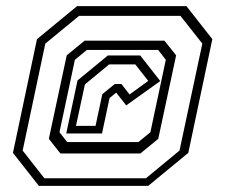

<svg xmlns="http://www.w3.org/2000/svg" viewBox="-20 -734 731 623"><path d="M106 -131 22 -238 100 -607 230 -714H585L669 -607L591 -238L461 -131ZM124 -155.5H453.5L562.5 -245.5L636.5 -592.5L565.5 -682.5H236.5L127 -592.5L53.5 -245.5ZM176 -236 138.5 -283.5 196.5 -554.5 254.5 -602H513.5L551.5 -554.5L493.5 -283.5L435.5 -236ZM198 -273H429L468 -305L518 -540L493 -572H262L223 -540L173 -305ZM195 -301 231.5 -473 330 -554H435L500 -471L389.5 -392L353.5 -438H362.5L335.5 -416L311 -301ZM226.5 -325.5H290L312 -428.5L352.5 -461.5H374L400.5 -427.5L461 -471.5L419 -525H334L255.5 -460Z"/></svg>

Font: Tourney Light
Style: Italic
Weight: 300
Italic angle: -12°
Version: Version 1.015